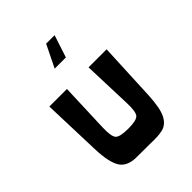

<svg xmlns="http://www.w3.org/2000/svg" viewBox="-325 -1468 1684 1684"><g transform="rotate(-45 517.0 -626.5)"><path d="M532 -1260H637L569 -1052H430ZM180 -304 162 -850H380L363 -391Q359 -281 385 -252Q411 -223 515 -223Q617 -223 642.5 -252Q668 -281 664 -391L648 -850H872L847 -304Q843 -227 832.5 -172Q822 -117 804.5 -83.5Q787 -50 763 -30Q739 -10 709 -3Q679 4 642.5 6Q606 8 563 6Q532 6 515 6Q381 6 372 5Q277 -1 236 -57Q186 -125 180 -304Z"/></g></svg>

Font: OpenDyslexic
Style: Bold
Weight: 800
Designer: Abbie Gonzalez
Version: Version 0.920;hotconv 1.0.109;makeotfexe 2.5.65596